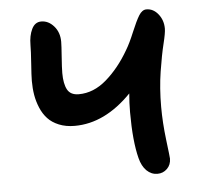

<svg xmlns="http://www.w3.org/2000/svg" viewBox="-46 -685 721 677"><g transform="rotate(-5 314.5 -346.5)"><path d="M484.9 -56.2Q462.9 -56.2 446.5 -72.3Q430.2 -88.4 422.9 -117.2Q407.2 -178.2 407.2 -280.8Q407.2 -315.4 410.2 -347.2Q315.9 -250 209 -250Q177.7 -250 153.3 -260Q128.9 -270 113.8 -286.4Q98.6 -302.7 89.1 -325.4Q79.6 -348.1 75.7 -371.3Q71.8 -394.5 71.8 -420.9Q71.8 -439.5 75 -483.2Q78.1 -526.9 78.1 -547.9Q78.1 -580.6 89.4 -603.8Q100.6 -627 123 -627Q148.4 -627 167.7 -605Q187 -583 187 -549.8Q187 -536.1 184.1 -497.1Q181.2 -458 181.2 -439Q181.2 -401.4 192.4 -380.6Q203.6 -359.9 232.9 -359.9Q285.6 -359.9 331.5 -399.9Q377.4 -439.9 412.1 -500Q426.3 -523.4 442.1 -561.8Q458 -600.1 469.5 -618.7Q481 -637.2 496.1 -637.2Q520.5 -637.2 537.8 -615.5Q555.2 -593.8 555.2 -564Q555.2 -548.8 545.9 -511.2Q536.6 -473.6 527.3 -415Q518.1 -356.4 518.1 -290Q518.1 -234.4 525.6 -172.9Q533.2 -111.3 533.2 -106Q533.2 -84 519 -70.1Q504.9 -56.2 484.9 -56.2Z"/></g></svg>

Font: Shantell Sans Irregular Bouncy
Style: Regular
Weight: 500
Designer: Stephen Nixon, Anya Danilova, Shantell Martin
Foundry: Arrow Type
Version: Version 1.006;[9816181b4]